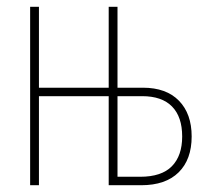

<svg xmlns="http://www.w3.org/2000/svg" viewBox="-20 -547 622 567"><path d="M327 -288H402Q471 -288 508.5 -249.5Q546 -211 546 -144Q546 -76 507.5 -38Q469 0 397 0H301V-263H95V0H69V-527H95V-288H301V-527H327ZM327 -263V-25H394Q457 -25 487.5 -56Q518 -87 518 -144Q518 -202 488 -232.5Q458 -263 400 -263Z"/></svg>

Font: Noto Sans Display Thin Cond
Style: Regular
Weight: 250
Width: 3
Designer: Monotype Design team
Foundry: Monotype Imaging Inc.
Version: Version 1.000